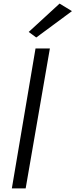

<svg xmlns="http://www.w3.org/2000/svg" viewBox="-20 -1050 421 1070"><path d="M381 -988 312 -1030 140 -872 182 -841ZM178 -780 46 0H123L258 -780Z"/></svg>

Font: Jost
Style: Italic
Weight: 400
Italic angle: -5°
Version: Version 3.710